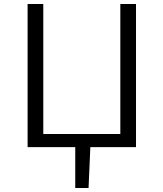

<svg xmlns="http://www.w3.org/2000/svg" viewBox="-20 -741 823 967"><path d="M359 0H119V-721H198V-66H586V-721H665V0H435L426 206H359Z"/></svg>

Font: Nebula Sans Book
Style: Regular
Weight: 400
Designer: Paul D. Hunt for Adobe (as Source Sans)
Foundry: Nebula Entertainment & Broadcasting LLC
Version: Version 1.010